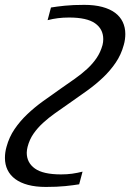

<svg xmlns="http://www.w3.org/2000/svg" viewBox="-62 -549 534 778"><path d="M219.7 -131.3Q189 -109.9 161.6 -90.6Q134.3 -71.3 112.1 -50.8Q89.8 -30.3 73.7 -7.1Q57.6 16.1 49.8 45.9Q48.3 51.8 47.4 57.9Q46.4 64 46.4 69.8Q46.4 110.4 79.6 134Q112.8 157.7 185.5 157.7Q210 157.7 230.5 154.8Q251 151.9 272.5 146.5L258.8 197.8Q235.4 201.7 202.4 205.1Q169.4 208.5 124 208.5Q82.5 208.5 51.5 200.2Q20.5 191.9 -0.2 176.5Q-21 161.1 -31.5 139.4Q-42 117.7 -42 90.8Q-42 68.4 -35.6 45.9Q-24.9 6.3 -2.9 -25.9Q19 -58.1 48.3 -85.9Q77.6 -113.8 112.3 -138.9Q147 -164.1 183.6 -189.5Q214.4 -210.9 241.7 -230.2Q269 -249.5 291.3 -270Q313.5 -290.5 329.3 -313.7Q345.2 -336.9 353.5 -366.7Q356.4 -378.4 356.4 -390.1Q356.4 -431.2 323.2 -454.6Q290 -478 217.8 -478Q193.4 -478 172.6 -475.3Q151.9 -472.7 130.9 -467.3L144.5 -518.6Q168 -522.5 200.9 -525.9Q233.9 -529.3 279.3 -529.3Q320.8 -529.3 352.1 -521Q383.3 -512.7 404.1 -497.3Q424.8 -481.9 435.3 -460Q445.8 -438 445.8 -411.1Q445.8 -400.9 444.3 -389.6Q442.9 -378.4 439.5 -366.7Q428.7 -327.1 406.7 -294.9Q384.8 -262.7 355.5 -234.9Q326.2 -207 291.3 -181.9Q256.3 -156.7 219.7 -131.3Z"/></svg>

Font: Arian Grqi
Style: Italic
Weight: 400
Italic angle: -15°
Designer: Ruben Hakobyan (Tarumian)
Foundry: Ruben Hakobyan (Tarumian)
Version: Version 1.002